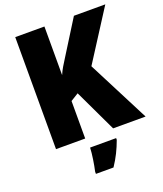

<svg xmlns="http://www.w3.org/2000/svg" viewBox="-166 -822 976 1150"><g transform="rotate(-20 322.0 -246.5)"><path d="M641 0 439 -394 644 -714H444L307 -495C288 -465 268 -434 256 -404V-714H70V0H256V-239L306 -270L434 0ZM431 72V61H265C264 100 253 168 244 207V221H356C390 170 411 126 431 72Z"/></g></svg>

Font: Noto Sans Gujarati UI SemiCondensed Black
Style: Regular
Weight: 900
Width: 4
Designer: Jelle Bosma - Monotype Design Team, Universal Thirst
Foundry: Monotype Imaging Inc.
Version: Version 2.106